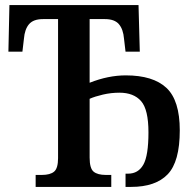

<svg xmlns="http://www.w3.org/2000/svg" viewBox="-20 -734 766 754"><path d="M120 -47H144Q177 -47 192.5 -60Q208 -73 208 -113V-659H149Q111 -659 94 -639Q77 -619 74 -582L68 -531H13L17 -714H524L529 -531H473L467 -582Q464 -619 447 -639Q430 -659 392 -659H332V-409Q405 -438 474 -438Q581 -438 633.5 -389Q686 -340 686 -222Q686 -99 638.5 -49.5Q591 0 495 0H473V-52H483Q523 -52 543 -87.5Q563 -123 563 -214Q563 -304 534 -337Q505 -370 449 -370Q416 -370 384 -362.5Q352 -355 332 -346V-115Q332 -73 347.5 -60Q363 -47 396 -47H417V0H120Z"/></svg>

Font: Noto Serif NarrowSemiBold
Style: Regular
Weight: 600
Width: 4
Designer: Monotype Design Team
Foundry: Monotype Imaging Inc.
Version: Version 1.001